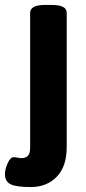

<svg xmlns="http://www.w3.org/2000/svg" viewBox="-52 -545 348 777"><path d="M-32 160Q-32 140 -21 115.5Q-10 91 4 91Q9 91 18.5 93Q28 95 34 95Q53 95 61.5 85Q70 75 70 52V-493Q70 -525 130 -525H158Q218 -525 218 -493V50Q218 129 177.5 170.5Q137 212 72 212Q13 212 -9.5 200.5Q-32 189 -32 160Z"/></svg>

Font: Asap-Bold
Style: Bold
Weight: 700
Designer: Pablo Cosgaya
Foundry: Omnibus-Type
Version: Version 2.000; ttfautohint (v1.8)